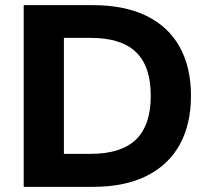

<svg xmlns="http://www.w3.org/2000/svg" viewBox="-20 -725 811 745"><path d="M72 0V-705H341Q464 -705 549 -663Q634 -621 677.5 -542.5Q721 -464 721 -353Q721 -243 677.5 -164Q634 -85 549 -42.5Q464 0 341 0ZM228 -128H332Q450 -128 507.5 -183.5Q565 -239 565 -353Q565 -468 507.5 -523Q450 -578 332 -578H228Z"/></svg>

Font: Mulish ExtraLight ExtraBold
Style: Regular
Weight: 800
Version: Version 3.603